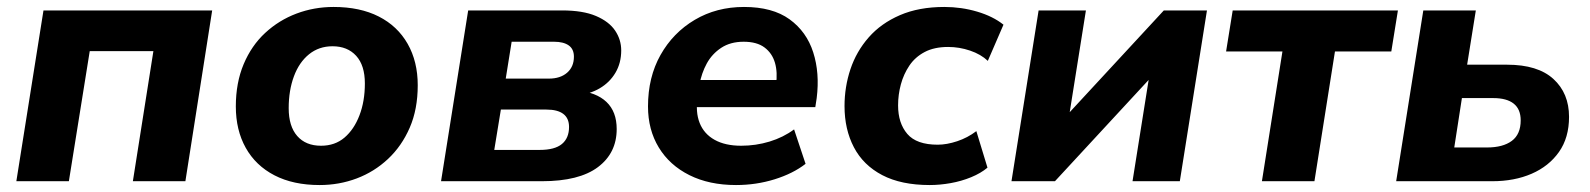

<svg xmlns="http://www.w3.org/2000/svg" viewBox="-20 -521 4570 552"><path d="M27 0 105 -491H590L513 0H362L421 -374H238L178 0Z M899 11Q823 11 769 -17Q715 -45 686.5 -96Q658 -147 658 -215Q658 -283 680.5 -336.5Q703 -390 742.5 -426.5Q782 -463 832.5 -482Q883 -501 939 -501Q1015 -501 1069 -473.5Q1123 -446 1152 -395Q1181 -344 1181 -276Q1181 -207 1158 -154Q1135 -101 1095.5 -64Q1056 -27 1005.5 -8Q955 11 899 11ZM903 -102Q943 -102 970.5 -125.5Q998 -149 1013.5 -189.5Q1029 -230 1029 -281Q1029 -333 1004 -360.5Q979 -388 936 -388Q897 -388 868.5 -365Q840 -342 825 -301.5Q810 -261 810 -210Q810 -158 834.5 -130Q859 -102 903 -102Z M1248 0 1326 -491H1596Q1656 -491 1693.5 -475Q1731 -459 1748.5 -433Q1766 -407 1766 -376Q1766 -340 1749.5 -312Q1733 -284 1704 -267Q1675 -250 1635 -246L1638 -261Q1694 -256 1723.5 -228Q1753 -200 1753 -150Q1753 -81 1699 -40.5Q1645 0 1538 0ZM1401 -90H1532Q1575 -90 1595.5 -107Q1616 -124 1616 -156Q1616 -181 1599.5 -193.5Q1583 -206 1551 -206H1420ZM1434 -295H1558Q1591 -295 1610.5 -312Q1630 -329 1630 -358Q1630 -380 1615 -390.5Q1600 -401 1573 -401H1451Z M2096 11Q2019 11 1962 -17.5Q1905 -46 1874 -97Q1843 -148 1843 -215Q1843 -299 1879 -363Q1915 -427 1977.5 -464Q2040 -501 2119 -501Q2201 -501 2250 -465.5Q2299 -430 2318 -370.5Q2337 -311 2328 -239L2324 -213H1965L1976 -291H2227L2211 -277Q2216 -313 2208 -340.5Q2200 -368 2178 -384.5Q2156 -401 2118 -401Q2080 -401 2053.5 -383.5Q2027 -366 2012 -338.5Q1997 -311 1991 -278L1986 -243Q1979 -199 1991.5 -167.5Q2004 -136 2034.5 -119Q2065 -102 2111 -102Q2153 -102 2192.5 -114Q2232 -126 2263 -149L2296 -50Q2260 -22 2207 -5.5Q2154 11 2096 11Z M2653 11Q2571 11 2516.5 -17.5Q2462 -46 2435 -97.5Q2408 -149 2408 -216Q2408 -271 2425 -322Q2442 -373 2477.5 -413.5Q2513 -454 2567.5 -477.5Q2622 -501 2695 -501Q2744 -501 2789.5 -487.5Q2835 -474 2865 -450L2820 -346Q2800 -365 2769 -375.5Q2738 -386 2706 -386Q2666 -386 2638.5 -371.5Q2611 -357 2594.5 -332.5Q2578 -308 2570 -278.5Q2562 -249 2562 -218Q2562 -167 2588.5 -136Q2615 -105 2676 -105Q2702 -105 2732 -115Q2762 -125 2787 -144L2819 -39Q2800 -23 2772 -11.5Q2744 0 2713 5.5Q2682 11 2653 11Z M2888 0 2966 -491H3102L3049 -158H3018L3326 -491H3450L3372 0H3236L3289 -333H3321L3013 0Z M3608 0 3667 -373H3505L3524 -491H3999L3980 -373H3818L3759 0Z M3994 0 4072 -491H4223L4198 -335H4313Q4401 -335 4446 -294Q4491 -253 4491 -185Q4491 -125 4462 -84Q4433 -43 4383.5 -21.5Q4334 0 4270 0ZM4161 -97H4255Q4301 -97 4326.5 -116Q4352 -135 4352 -175Q4352 -207 4332 -223Q4312 -239 4273 -239H4183Z"/></svg>

Font: Nunito Sans 12pt ExtraBold
Style: Italic
Weight: 800
Italic angle: -9°
Designer: Vernon Adams
Foundry: Vernon Adams
Version: Version 3.101;gftools[0.9.27]